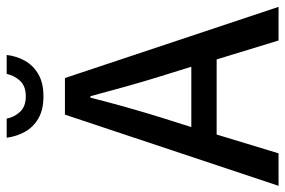

<svg xmlns="http://www.w3.org/2000/svg" viewBox="-164 -712 874 589"><g transform="rotate(-90 273.5 -417.0)"><path d="M-1.5 0 216.8 -655.3H329.1L547.4 0H444.3L386.2 -189.9H155.8L98.1 0ZM178.7 -267.6H363.8L335.4 -358.9Q318.8 -412.1 303.5 -466.8Q288.1 -521.5 273.4 -577.1H269Q254.9 -521.5 239.5 -466.8Q224.1 -412.1 207.5 -358.9ZM272.9 -721.2Q231.9 -721.2 205.1 -736.8Q178.2 -752.4 164.1 -778.1Q149.9 -803.7 146 -834H204.6Q209 -811 225.3 -793.2Q241.7 -775.4 272.9 -775.4Q304.7 -775.4 320.8 -793.2Q336.9 -811 341.8 -834H399.9Q396.5 -803.7 382.1 -778.1Q367.7 -752.4 340.8 -736.8Q314 -721.2 272.9 -721.2Z"/></g></svg>

Font: Varta Light SemiBold
Style: Regular
Weight: 600
Version: Version 1.004